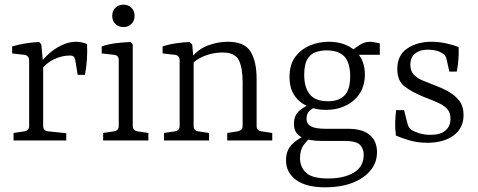

<svg xmlns="http://www.w3.org/2000/svg" viewBox="-20 -602 2050 823"><path d="M151 -327Q162 -346 186 -368.5Q210 -391 242 -407Q274 -423 306 -423Q317 -423 330 -420.5Q343 -418 353 -413Q355 -383 352.5 -346.5Q350 -310 344 -281H313L303 -342Q301 -354 296 -359Q291 -364 280 -364Q246 -364 212.5 -348.5Q179 -333 152 -298ZM165 -328V-62Q165 -41 187 -39L264 -31V0H38V-32L84 -39Q105 -42 105 -62V-341Q105 -364 84 -367L32 -373V-403Q59 -411 90 -416Q121 -421 148 -422L157 -412Z M549 -63Q549 -42 570 -39L616 -32V0H422V-32L468 -39Q489 -42 489 -62V-344Q489 -365 469 -367L416 -373V-403Q445 -413 478 -417Q511 -421 540 -422L549 -412ZM557 -534Q557 -513 543.5 -499.5Q530 -486 509 -486Q488 -486 474.5 -499.5Q461 -513 461 -534Q461 -555 474.5 -568.5Q488 -582 509 -582Q530 -582 543.5 -568.5Q557 -555 557 -534Z M954 0V-32L999 -39Q1008 -41 1014 -46Q1020 -51 1020 -62V-249Q1020 -312 1003.5 -344.5Q987 -377 934 -377Q893 -377 855.5 -362Q818 -347 789 -315L792 -345Q826 -390 869.5 -406.5Q913 -423 956 -423Q1028 -423 1054 -381Q1080 -339 1080 -263V-62Q1080 -42 1101 -39L1147 -32V0ZM683 0V-32L729 -39Q750 -42 750 -62V-344Q750 -364 730 -367L677 -373V-403Q704 -412 735 -416.5Q766 -421 792 -422L804 -411L810 -340V-62Q810 -42 830 -39L876 -32V0Z M1596 50Q1596 96 1567 130Q1538 164 1488.5 182.5Q1439 201 1375 201Q1293 201 1249.5 169.5Q1206 138 1206 85Q1206 41 1234 14.5Q1262 -12 1299 -26L1317 -17Q1297 -1 1281.5 20Q1266 41 1266 76Q1266 113 1291.5 138Q1317 163 1387 163Q1454 163 1496.5 138Q1539 113 1539 61Q1539 35 1522.5 18.5Q1506 2 1456 2H1356Q1303 2 1271.5 -14.5Q1240 -31 1240 -71Q1240 -109 1265 -129Q1290 -149 1318 -160L1331 -142Q1315 -136 1304.5 -124.5Q1294 -113 1294 -93Q1294 -70 1313.5 -60Q1333 -50 1376 -50H1471Q1534 -50 1565 -23.5Q1596 3 1596 50ZM1544 -283Q1544 -213 1496.5 -172Q1449 -131 1376 -131Q1334 -131 1298.5 -146.5Q1263 -162 1242 -193Q1221 -224 1221 -272Q1221 -325 1245.5 -358Q1270 -391 1308.5 -407Q1347 -423 1389 -423Q1458 -423 1501 -385.5Q1544 -348 1544 -283ZM1284 -281Q1284 -227 1308 -197.5Q1332 -168 1386 -168Q1432 -168 1456.5 -192.5Q1481 -217 1481 -275Q1481 -333 1456.5 -359.5Q1432 -386 1379 -386Q1354 -386 1332 -378Q1310 -370 1297 -347.5Q1284 -325 1284 -281ZM1498 -367 1482 -380Q1506 -400 1525.5 -411.5Q1545 -423 1566 -423Q1575 -423 1586.5 -420.5Q1598 -418 1608 -416V-367Z M1677 -21Q1673 -51 1674 -79Q1675 -107 1678 -130H1712L1726 -75Q1731 -53 1744 -45Q1755 -38 1776.5 -31Q1798 -24 1826 -24Q1868 -24 1889.5 -42.5Q1911 -61 1911 -93Q1911 -118 1898.5 -133Q1886 -148 1861 -160Q1836 -172 1798 -186Q1748 -206 1715.5 -230.5Q1683 -255 1683 -306Q1683 -366 1726 -394.5Q1769 -423 1830 -423Q1861 -423 1893 -416Q1925 -409 1946 -400Q1947 -373 1945 -347Q1943 -321 1938 -295H1906L1895 -345Q1893 -355 1889 -362Q1885 -369 1874 -375Q1867 -380 1853.5 -384Q1840 -388 1820 -389Q1786 -391 1762.5 -375Q1739 -359 1739 -324Q1739 -298 1753.5 -282.5Q1768 -267 1790.5 -257.5Q1813 -248 1837 -239Q1870 -227 1899.5 -211Q1929 -195 1948 -171Q1967 -147 1967 -109Q1967 -53 1924.5 -21.5Q1882 10 1812 10Q1770 10 1734.5 -0.5Q1699 -11 1677 -21Z"/></svg>

Font: Yrsa Light
Style: Regular
Weight: 300
Designer: Anna Giedrys (Yrsa+Rasa design), David Brezina (Yrsa art-direction, Rasa art-direction, design)
Foundry: Rosetta Type Foundry
Version: Version 2.004